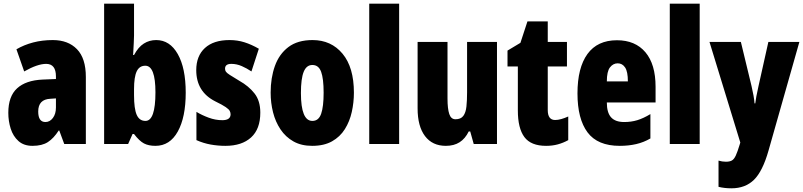

<svg xmlns="http://www.w3.org/2000/svg" viewBox="-20 -780 4352 1040"><path d="M266 -563Q349 -563 397 -513.5Q445 -464 445 -363V0H328L301 -73H298Q271 -31 239.5 -10.5Q208 10 156 10Q109 10 80 -16Q51 -42 38 -83Q25 -124 25 -169Q25 -258 72.5 -301.5Q120 -345 211 -349L283 -352V-366Q283 -434 230 -434Q183 -434 111 -393L69 -513Q110 -537 159.5 -550Q209 -563 266 -563ZM253 -245Q187 -242 187 -176Q187 -119 226 -119Q250 -119 266.5 -141Q283 -163 283 -198V-247Z M706 -588Q706 -572 704.5 -546Q703 -520 701 -482H706Q729 -525 759 -544Q789 -563 826 -563Q900 -563 943 -487Q986 -411 986 -278Q986 -145 943 -67.5Q900 10 822 10Q785 10 760 -3Q735 -16 706 -54H698L674 0H544V-760H706ZM767 -424Q735 -424 720.5 -393.5Q706 -363 706 -297V-265Q706 -191 720.5 -158Q735 -125 768 -125Q822 -125 822 -280Q822 -424 767 -424Z M1390 -170Q1390 -81 1340 -35.5Q1290 10 1201 10Q1161 10 1121.5 3Q1082 -4 1044 -21V-174Q1074 -156 1110.5 -142.5Q1147 -129 1184 -129Q1229 -129 1229 -161Q1229 -170 1224.5 -179Q1220 -188 1202.5 -200Q1185 -212 1146 -231Q1043 -283 1043 -400Q1043 -477 1090 -520Q1137 -563 1223 -563Q1266 -563 1304 -551Q1342 -539 1382 -516L1342 -393Q1317 -410 1289.5 -422Q1262 -434 1233 -434Q1199 -434 1199 -408Q1199 -399 1203.5 -392Q1208 -385 1225 -374Q1242 -363 1277 -342Q1327 -314 1358.5 -274Q1390 -234 1390 -170Z M1897 -278Q1897 -225 1885.5 -173.5Q1874 -122 1848 -80.5Q1822 -39 1778.5 -14.5Q1735 10 1671 10Q1612 10 1569.5 -14Q1527 -38 1499.5 -79Q1472 -120 1459 -171.5Q1446 -223 1446 -278Q1446 -358 1469 -422.5Q1492 -487 1542 -525Q1592 -563 1673 -563Q1774 -563 1835.5 -489Q1897 -415 1897 -278ZM1610 -276Q1610 -125 1672 -125Q1706 -125 1719.5 -163.5Q1733 -202 1733 -278Q1733 -354 1719.5 -391Q1706 -428 1672 -428Q1640 -428 1625 -391Q1610 -354 1610 -276Z M2142 0H1980V-760H2142Z M2672 -553V0H2546L2527 -68H2519Q2500 -29 2469.5 -9.5Q2439 10 2395 10Q2322 10 2282 -43Q2242 -96 2242 -193V-553H2404V-246Q2404 -191 2413.5 -162.5Q2423 -134 2447 -134Q2476 -134 2489.5 -152Q2503 -170 2506.5 -203Q2510 -236 2510 -280V-553Z M2987 -130Q3002 -130 3020 -135Q3038 -140 3058 -149V-21Q3031 -6 3001.5 2Q2972 10 2938 10Q2856 10 2820.5 -37.5Q2785 -85 2785 -182V-420H2729V-506L2799 -548L2837 -664H2947V-553H3051V-420H2947V-184Q2947 -130 2987 -130Z M3322 -562Q3421 -562 3476 -497Q3531 -432 3531 -310V-225H3267Q3267 -170 3290 -144.5Q3313 -119 3361 -119Q3399 -119 3432 -129Q3465 -139 3503 -162V-30Q3467 -9 3426 0.5Q3385 10 3337 10Q3217 10 3162.5 -63Q3108 -136 3108 -274Q3108 -413 3162 -487.5Q3216 -562 3322 -562ZM3326 -437Q3301 -437 3284 -415Q3267 -393 3267 -339H3381Q3381 -392 3366 -414.5Q3351 -437 3326 -437Z M3770 0H3608V-760H3770Z M3823 -553H3993L4051 -313Q4057 -288 4061.5 -262.5Q4066 -237 4067 -220H4071Q4073 -237 4077 -258.5Q4081 -280 4088 -311L4142 -553H4310L4143 35Q4111 148 4064 194Q4017 240 3942 240Q3923 240 3905.5 238Q3888 236 3872 232V90Q3892 96 3912 96Q3932 96 3944 89.5Q3956 83 3965.5 62.5Q3975 42 3987 2L3990 -8Z"/></svg>

Font: Noto Sans Gujarati UI ExtraCondensed Black
Style: Regular
Weight: 900
Width: 2
Designer: Jelle Bosma - Monotype Design Team, Universal Thirst
Foundry: Monotype Imaging Inc.
Version: Version 2.106; ttfautohint (v1.8.4.7-5d5b)